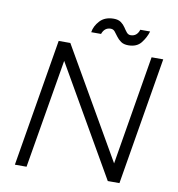

<svg xmlns="http://www.w3.org/2000/svg" viewBox="-93 -954 960 1038"><g transform="rotate(10 387.0 -435.0)"><path d="M58 0 175 -700H239L585 -100L685 -700H749L632 0H568L223 -599L122 0ZM549 -742Q524 -742 508.5 -753Q493 -764 483 -778Q473 -792 464 -803Q455 -814 441 -814Q407 -814 394 -777H340Q345 -811 372 -840.5Q399 -870 448 -870Q473 -870 488 -859Q503 -848 512 -834Q521 -820 530 -809Q539 -798 552 -798Q587 -798 599 -836H653Q643 -802 619.5 -772Q596 -742 549 -742Z"/></g></svg>

Font: Figtree Light
Style: Italic
Weight: 300
Italic angle: -9.5°
Foundry: Erik Kennedy
Version: Version 2.001; ttfautohint (v1.8.4.7-5d5b);gftools[0.9.27]